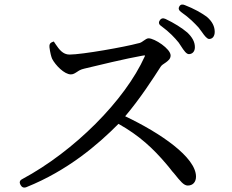

<svg xmlns="http://www.w3.org/2000/svg" viewBox="-20 -838 1040 862"><path d="M72 -8C78 3 87 7 99 2C283 -72 418 -187 512 -282C606 -229 667 -172 728 -100C740 -86 746 -78 753 -69L761 -60C790 -24 805 -5 823 -5C847 -5 860 -22 860 -45C860 -132 700 -241 542 -316C609 -395 667 -485 701 -538C704 -544 714 -551 725 -558C734 -565 746 -573 746 -589C746 -619 674 -666 647 -666C640 -666 633 -661 623 -654C616 -649 611 -645 598 -643C544 -628 349 -593 292 -593C262 -593 245 -617 230 -639L222 -651C222 -652 218 -651 212 -648C204 -644 201 -638 202 -626C205 -602 210 -583 214 -574C229 -545 269 -504 298 -504C309 -504 316 -509 327 -516C333 -520 341 -526 359 -530C412 -543 550 -576 619 -588C632 -590 632 -590 630 -585C541 -387 313 -159 80 -34C68 -28 66 -19 72 -8ZM704 -721C742 -693 764 -669 782 -647L786 -641L792 -632C806 -610 817 -595 828 -595C841 -595 855 -604 855 -626C855 -650 843 -671 821 -692C796 -713 763 -734 723 -753C712 -758 703 -756 697 -746C691 -737 693 -728 704 -721ZM793 -784C833 -756 853 -734 871 -715L877 -707C880 -703 884 -697 886 -695C899 -676 910 -663 919 -663C933 -663 944 -674 944 -695C944 -719 933 -742 908 -763C883 -781 851 -799 810 -815C799 -820 790 -818 785 -809C780 -801 782 -792 793 -784Z"/></svg>

Font: 寒蝉锦书宋 Text
Style: Regular
Weight: 400
Designer: 寒蝉锦书宋{Warren} 思源宋体{Ryoko NISHIZUKA 西塚涼子 (kana & ideographs); Frank Grießhammer (Latin, Greek & Cyrillic); Wenlong ZHANG 
Foundry: Adobe & ChillType
Version: Version 2.000;Glyphs 3.1.1 (3135)